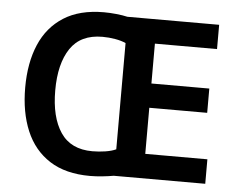

<svg xmlns="http://www.w3.org/2000/svg" viewBox="-52 -787 1062 859"><g transform="rotate(5 479.0 -357.5)"><path d="M381 -725Q407 -725 436.5 -722Q466 -719 487 -714H899V-605H620V-426H880V-317H620V-110H899V0H488Q466 4 437 7Q408 10 382 10Q272 10 200.5 -36Q129 -82 94 -165Q59 -248 59 -359Q59 -470 94 -552Q129 -634 200.5 -679.5Q272 -725 381 -725ZM384 -615Q286 -615 240 -546.5Q194 -478 194 -358Q194 -238 240 -169.5Q286 -101 383 -101Q412 -101 441 -105.5Q470 -110 489 -119V-596Q470 -605 441.5 -610Q413 -615 384 -615Z"/></g></svg>

Font: Noto Sans Lisu SemiBold
Style: Regular
Weight: 600
Designer: Monotype Design Team. David Williams.
Foundry: Monotype Imaging Inc.
Version: Version 2.102; ttfautohint (v1.8.4.7-5d5b)